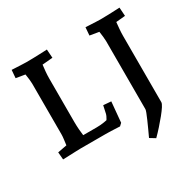

<svg xmlns="http://www.w3.org/2000/svg" viewBox="-190 -920 1352 1329"><g transform="rotate(-30 486.5 -255.0)"><path d="M59.7 5 54.7 -54.2 175.7 -77.2 121.5 -26.1Q124.1 -39.5 127.4 -63.3Q130.7 -87 133.7 -111.4Q136.7 -135.8 136.7 -149V-556.6Q136.7 -569.5 134.2 -590.7Q131.7 -611.9 128.2 -634.2Q124.7 -656.5 121.5 -671L175.7 -626.6L56.1 -646.5L61.1 -710Q79.5 -709 102.1 -708Q124.8 -707 146 -706Q167.1 -705 178.6 -705Q204.5 -705 229.6 -705.7Q254.8 -706.4 276.9 -707.2Q298.9 -708 316.1 -708.7Q333.3 -709.4 342.7 -710L347.4 -641.5L216.7 -630.3L270 -672.3Q267.7 -656.6 264.4 -632Q261.1 -607.5 258.8 -579.7Q256.5 -552 256.5 -526.6V-179Q256.5 -151.7 258.8 -121.4Q261.1 -91.1 264.7 -65.4Q268.4 -39.7 270.4 -26.1L226.5 -70.9H371.4Q403.3 -70.9 432.1 -75.7Q461 -80.5 472.7 -83.5L428.1 -42.4Q446.1 -64 459 -86.1Q472 -108.2 474 -118.5L487.7 -181.4L549.4 -176.4L534.4 -14L515.4 4Q493.9 3 470.8 2Q447.6 1 428.9 0.5Q410.1 0 401.4 0H201.4Q190.6 0 166.5 1Q142.5 2 113.9 3Q85.4 4 59.7 5ZM691.6 200 648.8 173.9Q661.2 147.5 674.9 117.5Q688.5 87.5 700.5 60.4Q712.5 33.4 719.7 14.2Q726.9 -5 726.9 -11V-556.6Q726.9 -569.5 724.2 -592.8Q721.5 -616.1 718.2 -639Q714.9 -661.9 712.3 -674L765.9 -626.6L646.3 -646.5L651.3 -710Q669.6 -709 692.3 -708Q715 -707 736.1 -706Q757.3 -705 768.8 -705Q800.7 -705 831.8 -706.2Q862.8 -707.4 887.2 -708.4Q911.5 -709.4 922.9 -710L927.5 -641.5L806.3 -630.3L858.5 -674Q856.9 -660.4 854.1 -635.4Q851.3 -610.4 849 -581.5Q846.6 -552.6 846.6 -526.6V1.2Q846.6 12.5 832.5 34.3Q818.3 56.2 795.2 84.7Q772.1 113.2 745.1 143.4Q718.2 173.6 691.6 200Z"/></g></svg>

Font: Andada Pro
Style: Regular
Weight: 400
Designer: Carolina Giovagnoli
Foundry: Huerta Tipografica
Version: Version 3.003